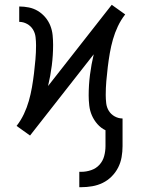

<svg xmlns="http://www.w3.org/2000/svg" viewBox="-20 -557 590 799"><path d="M310 222V158H318Q339 158 359.5 151Q380 144 394 128.5Q408 113 413.5 92.5Q419 72 419 51V-15Q400 -24 385.5 -40.5Q371 -57 362.5 -76.5Q354 -96 351.5 -117.5Q349 -139 349 -160Q349 -203 354.5 -246Q360 -289 370 -331L105 7L49 -33Q67 -56 79.5 -82.5Q92 -109 100 -137Q108 -165 113 -194Q118 -223 121.5 -252Q125 -281 127.5 -310Q130 -339 130 -368Q130 -385 128 -402.5Q126 -420 117 -434.5Q108 -449 92.5 -457.5Q77 -466 60 -466V-530Q80 -530 100 -526Q120 -522 137.5 -511.5Q155 -501 168.5 -485Q182 -469 189.5 -450Q197 -431 199 -410.5Q201 -390 201 -370Q201 -327 195.5 -284Q190 -241 180 -199L445 -537L501 -497Q483 -474 470.5 -447.5Q458 -421 450 -393Q442 -365 437 -336Q432 -307 428.5 -278Q425 -249 422.5 -220Q420 -191 420 -162Q420 -145 422 -127.5Q424 -110 433 -95.5Q442 -81 457.5 -72.5Q473 -64 490 -64V51Q490 74 486 97Q482 120 471.5 140.5Q461 161 444.5 177.5Q428 194 407.5 204Q387 214 364 218Q341 222 318 222Z"/></svg>

Font: Lode
Style: Regular
Weight: 400
Monospace: yes
Designer: Belleve Invis
Foundry: Belleve Invis
Version: Version 29.2.0; ttfautohint (v1.8.3)